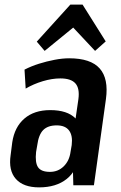

<svg xmlns="http://www.w3.org/2000/svg" viewBox="-20 -801 523 830"><path d="M292 -187 319 -373Q325 -419 306 -440.5Q287 -462 241 -462Q205 -462 165 -450Q125 -438 91 -418L86 -500Q115 -515 148.5 -525.5Q182 -536 216 -542.5Q250 -549 279 -549Q372 -549 411 -505Q450 -461 438 -373L386 0H297ZM149 9Q81 9 48.5 -27.5Q16 -64 26 -131L33 -186Q43 -252 85.5 -288.5Q128 -325 197 -325Q271 -325 306 -289.5Q341 -254 331 -187L323 -132Q314 -64 268.5 -27.5Q223 9 149 9ZM196 -58Q231 -58 255.5 -82Q280 -106 285 -145L290 -174Q295 -215 278.5 -237Q262 -259 225 -259Q187 -259 167 -239Q147 -219 141 -173L136 -144Q131 -98 144.5 -78Q158 -58 196 -58ZM139 -621 284 -781H337L437 -622L391 -581L270 -710H331L173 -581Z"/></svg>

Font: Pathway Extreme Condensed SemiBold
Style: Italic
Weight: 600
Width: 3
Italic angle: -8°
Version: Version 1.001;gftools[0.9.26]